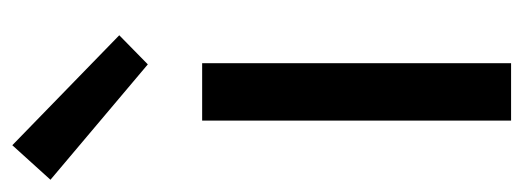

<svg xmlns="http://www.w3.org/2000/svg" viewBox="-304 -562 851 312"><g transform="rotate(-90 121.0 -405.5)"><path d="M81.5 0V-502H174.8V0ZM172.9 -590.3 -14.6 -748.5 41.5 -810.5 220.2 -636.7Z"/></g></svg>

Font: Akatab Medium
Style: Regular
Weight: 500
Designer: SIL Global
Foundry: SIL Global
Version: Version 4.100